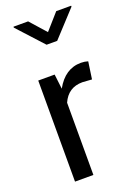

<svg xmlns="http://www.w3.org/2000/svg" viewBox="-142 -792 593 849"><g transform="rotate(-20 154.0 -367.5)"><path d="M144.5 0.5H58.1V-475.1H135.3L143.6 -405.8Q187 -484.4 261.7 -484.4Q279.3 -484.4 294.9 -479.5L283.2 -398.4L238.8 -401.4Q171.9 -401.4 144.5 -339.4ZM308.1 -736.3V-731.9L196.8 -611.3H147L36.6 -731.9V-736.3H105.5L171.9 -661.6L237.8 -736.3Z"/></g></svg>

Font: Yantramanav
Style: Regular
Weight: 400
Version: Version 1.001;PS 1.0;hotconv 1.0.72;makeotf.lib2.5.5900; ttf